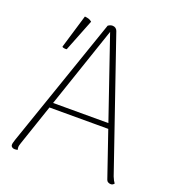

<svg xmlns="http://www.w3.org/2000/svg" viewBox="-130 -800 822 909"><g transform="rotate(20 281.0 -346.0)"><path d="M282 -700Q291 -700 297.5 -695.5Q304 -691 307 -683L531 -31Q535 -21 539 -13.5Q543 -6 547 -1Q543 4 539 6Q535 8 530 8Q523 8 516.5 4.5Q510 1 508 -6L275 -686H287L64 -29Q63 -25 61 -19Q59 -13 59 -8Q59 -5 59.5 -1Q60 3 61 6Q57 7 53.5 7.5Q50 8 45 8Q37 8 31.5 3Q26 -2 27 -10Q27 -15 29.5 -22Q32 -29 33 -34L260 -692Q271 -700 282 -700ZM130 -260H435V-234H130ZM116 -521Q112 -520 103.5 -521Q95 -522 93 -526L144 -696Q155 -695 163.5 -692.5Q172 -690 180 -683Z"/></g></svg>

Font: Arima Thin
Style: Regular
Weight: 100
Designer: Joana Correia and Natanael Gama
Foundry: NDISCOVER
Version: Version 1.101;gftools[0.9.23]